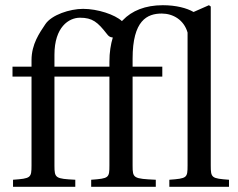

<svg xmlns="http://www.w3.org/2000/svg" viewBox="-20 -717 913 737"><path d="M101 -486V-461H28V-423H101V-82C101 -34 98 -32 30 -27V0H269V-27C193 -31 189 -33 189 -81V-423H400V-82C400 -34 398 -32 330 -27V0H578V-27C492 -31 489 -33 489 -81V-423H603V-461H489V-492C489 -639 545 -665 601 -665C644 -665 686 -641 700 -592V-82C700 -34 698 -32 630 -27V0H859V-27C792 -32 789 -34 789 -82V-692L782 -697L723 -671C697 -686 656 -697 605 -697C538 -697 486 -676 451 -639L448 -636C421 -661 355 -683 299 -683C248 -683 178 -660 154 -624C132 -591 101 -548 101 -486ZM413 -573C405 -547 400 -516 400 -480V-461H189V-507C189 -613 244 -649 287 -649C335 -649 355 -632 390 -587C396 -579 401 -574 413 -573Z"/></svg>

Font: erewhon
Style: Regular
Weight: 400
Version: Version 1.0.0